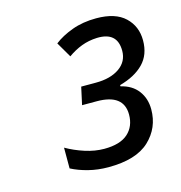

<svg xmlns="http://www.w3.org/2000/svg" viewBox="-75 -922 547 581"><g transform="rotate(-15 198.0 -631.5)"><path d="M196 -409Q163 -409 133.5 -416.5Q104 -424 81 -436V-501Q107 -486 138 -476Q169 -466 198 -466Q248 -466 272.5 -488Q297 -510 297 -547Q297 -611 213 -611H167L179 -666H225Q271 -666 299 -685.5Q327 -705 327 -739Q327 -798 263 -796Q237 -795 214.5 -786.5Q192 -778 171 -763L143 -811Q166 -829 200 -841.5Q234 -854 276 -854Q336 -854 366 -825.5Q396 -797 396 -753Q396 -708 369 -680.5Q342 -653 294 -640V-636Q329 -628 347.5 -603.5Q366 -579 366 -545Q366 -487 324.5 -448Q283 -409 196 -409Z"/></g></svg>

Font: Noto Sans IKEA
Style: Italic
Weight: 400
Italic angle: -12°
Designer: Monotype Design Team
Foundry: Monotype Imaging Inc.
Version: Version 2.001